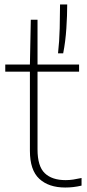

<svg xmlns="http://www.w3.org/2000/svg" viewBox="-20 -828 387 857"><path d="M271 9Q197.5 9 155.5 -29.8Q113.5 -68.5 113.5 -155V-540L117.5 -740H147.5V-161Q147.5 -86 179.8 -55Q212 -24 273 -24Q289.5 -24 306.5 -26.5Q323.5 -29 344 -33.5V0.5Q324.5 5 307 7Q289.5 9 271 9ZM3.5 -508V-540H333V-508ZM239 -590Q245 -642.5 246.5 -702Q248 -761.5 248 -808H280Q280 -759.5 276.2 -701.5Q272.5 -643.5 262 -590Z"/></svg>

Font: Encode Sans Condensed Thin Thin
Style: Regular
Weight: 250
Version: Version 3.002